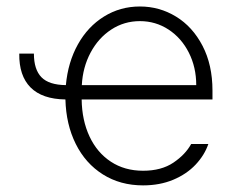

<svg xmlns="http://www.w3.org/2000/svg" viewBox="-20 -558 719 589"><path d="M182.1 -296.9Q188.5 -367.2 219 -421.9Q249.5 -476.6 299.1 -507.3Q348.6 -538.1 409.2 -538.1Q469.2 -538.1 520 -507.1Q570.8 -476.1 601.3 -417.5Q631.8 -358.9 631.8 -280.3V-252.9H230.5Q231.4 -189 254.6 -139.4Q277.8 -89.8 320.1 -62Q362.3 -34.2 418.9 -34.2Q475.1 -34.2 512 -59.1Q548.8 -84 566.4 -116.2H619.1Q607.4 -82 580.1 -53Q552.7 -23.9 511.5 -6.6Q470.2 10.7 418.9 10.7Q349.1 10.7 295.7 -22.9Q242.2 -56.6 212.4 -116.5Q182.6 -176.3 180.7 -252.9Q109.4 -253.9 73.7 -289.8Q38.1 -325.7 39.1 -393.6H84Q84 -344.7 107.2 -321Q130.4 -297.4 182.1 -296.9ZM582 -296.9Q582 -351.6 559.3 -396.5Q536.6 -441.4 497.1 -467.3Q457.5 -493.2 409.2 -493.2Q360.8 -493.2 321.3 -467.3Q281.7 -441.4 257.8 -396.5Q233.9 -351.6 231 -296.9Z"/></svg>

Font: Pretendard Std ExtraLight
Style: Regular
Weight: 200
Designer: Base glyphs from Inter by Rasmus Andersson; Hangeul glyphs from Noto Sans CJK(Source Han Sans) by Jang Soo-young and Kan
Foundry: Kil Hyung-jin
Version: Version 1.309